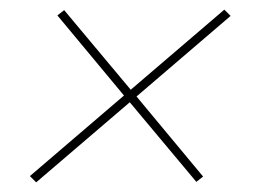

<svg xmlns="http://www.w3.org/2000/svg" viewBox="-20 -539 540 398"><path d="M55 -161 42 -174 237 -341 99 -507 113 -518 251 -353 445 -519 458 -506 263 -339 401 -173 387 -162 249 -327Z"/></svg>

Font: Iosevka Slab Thin Oblique
Style: Regular
Weight: 100
Italic angle: -9°
Monospace: yes
Designer: Belleve Invis
Foundry: Belleve Invis
Version: Version 11.1.0; ttfautohint (v1.8.3)